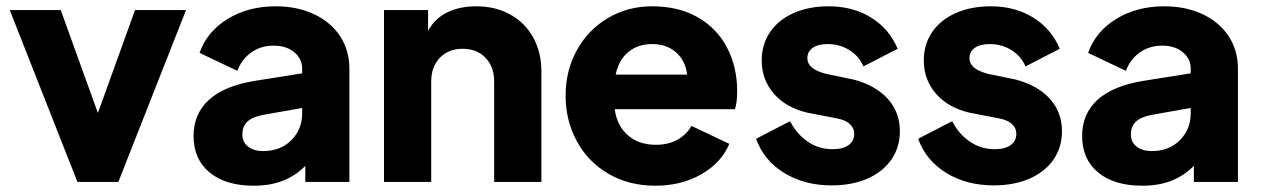

<svg xmlns="http://www.w3.org/2000/svg" viewBox="-20 -578 4008 610"><path d="M11 -546H173L291 -219L409 -546H571L356 0H226Z M595 -146Q595 -216 643.5 -260.5Q692 -305 789 -321L940 -345V-360Q940 -391 915 -412Q890 -433 849 -433Q809 -433 778.5 -411.5Q748 -390 734 -353L614 -410Q638 -478 703.5 -518Q769 -558 856 -558Q924 -558 977.5 -533Q1031 -508 1060.5 -463Q1090 -418 1090 -360V0H950V-51Q918 -19 878 -3.5Q838 12 786 12Q697 12 646 -30Q595 -72 595 -146ZM816 -98Q871 -98 905.5 -132.5Q940 -167 940 -218V-235L816 -213Q783 -207 766.5 -192Q750 -177 750 -151Q750 -126 768.5 -112Q787 -98 816 -98Z M1200 -546H1340V-480Q1361 -519 1400.5 -538.5Q1440 -558 1493 -558Q1554 -558 1601 -532Q1648 -506 1674 -459Q1700 -412 1700 -351V0H1550V-319Q1550 -366 1522.5 -394.5Q1495 -423 1450 -423Q1405 -423 1377.5 -394.5Q1350 -366 1350 -319V0H1200Z M1777 -274Q1777 -354 1813 -419Q1849 -484 1912 -521Q1975 -558 2052 -558Q2136 -558 2197 -523Q2258 -488 2290 -426.5Q2322 -365 2322 -289Q2322 -252 2315 -231H1933Q1940 -179 1974.5 -148.5Q2009 -118 2064 -118Q2103 -118 2132 -134Q2161 -150 2177 -178L2297 -121Q2272 -61 2208.5 -24.5Q2145 12 2062 12Q1978 12 1913 -26Q1848 -64 1812.5 -129.5Q1777 -195 1777 -274ZM2163 -341Q2158 -385 2128 -411.5Q2098 -438 2052 -438Q2007 -438 1976.5 -413Q1946 -388 1936 -341Z M2382 -137 2490 -193Q2512 -151 2547 -127.5Q2582 -104 2625 -104Q2658 -104 2676 -117Q2694 -130 2694 -153Q2694 -171 2680 -184Q2666 -197 2638 -202L2545 -220Q2477 -236 2438.5 -280.5Q2400 -325 2400 -386Q2400 -437 2426.5 -476Q2453 -515 2501.5 -536.5Q2550 -558 2613 -558Q2689 -558 2747 -522.5Q2805 -487 2832 -423L2723 -367Q2710 -399 2679 -418.5Q2648 -438 2610 -438Q2579 -438 2562 -426Q2545 -414 2545 -393Q2545 -376 2559.5 -363.5Q2574 -351 2606 -343L2693 -325Q2763 -306 2801 -263.5Q2839 -221 2839 -161Q2839 -110 2812 -71Q2785 -32 2736 -10.5Q2687 11 2622 11Q2536 11 2471.5 -28.5Q2407 -68 2382 -137Z M2897 -137 3005 -193Q3027 -151 3062 -127.5Q3097 -104 3140 -104Q3173 -104 3191 -117Q3209 -130 3209 -153Q3209 -171 3195 -184Q3181 -197 3153 -202L3060 -220Q2992 -236 2953.5 -280.5Q2915 -325 2915 -386Q2915 -437 2941.5 -476Q2968 -515 3016.5 -536.5Q3065 -558 3128 -558Q3204 -558 3262 -522.5Q3320 -487 3347 -423L3238 -367Q3225 -399 3194 -418.5Q3163 -438 3125 -438Q3094 -438 3077 -426Q3060 -414 3060 -393Q3060 -376 3074.5 -363.5Q3089 -351 3121 -343L3208 -325Q3278 -306 3316 -263.5Q3354 -221 3354 -161Q3354 -110 3327 -71Q3300 -32 3251 -10.5Q3202 11 3137 11Q3051 11 2986.5 -28.5Q2922 -68 2897 -137Z M3418 -146Q3418 -216 3466.5 -260.5Q3515 -305 3612 -321L3763 -345V-360Q3763 -391 3738 -412Q3713 -433 3672 -433Q3632 -433 3601.5 -411.5Q3571 -390 3557 -353L3437 -410Q3461 -478 3526.5 -518Q3592 -558 3679 -558Q3747 -558 3800.5 -533Q3854 -508 3883.5 -463Q3913 -418 3913 -360V0H3773V-51Q3741 -19 3701 -3.5Q3661 12 3609 12Q3520 12 3469 -30Q3418 -72 3418 -146ZM3639 -98Q3694 -98 3728.5 -132.5Q3763 -167 3763 -218V-235L3639 -213Q3606 -207 3589.5 -192Q3573 -177 3573 -151Q3573 -126 3591.5 -112Q3610 -98 3639 -98Z"/></svg>

Font: Evergrow Sans 
Style: ExtraBold
Weight: 800
Foundry: 10Web
Version: Version 1.000